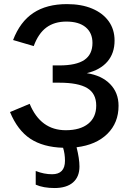

<svg xmlns="http://www.w3.org/2000/svg" viewBox="-20 -718 651 945"><path d="M563.5 -197.3Q563.5 -113.3 508.3 -59.1Q453.1 -4.9 356.9 6.8Q371.1 63.5 371.1 101.6Q371.1 152.3 339.4 179.9Q307.6 207.5 248 207.5Q222.2 207.5 198.2 203.4Q174.3 199.2 155.8 190.9V123.5Q196.3 139.6 236.3 139.6Q299.8 139.6 299.8 73.2Q299.8 39.1 290.5 9.3Q191.9 6.3 129.2 -35.2Q66.4 -76.7 29.3 -166.5L126 -207Q179.7 -77.1 303.7 -77.1Q374.5 -77.1 414.1 -108.9Q453.6 -140.6 453.6 -198.2Q453.6 -257.8 409.4 -284.4Q365.2 -311 272 -311H239.3V-396H272Q355.5 -396 395.3 -423.1Q435.1 -450.2 435.1 -506.8Q435.1 -556.2 401.6 -584Q368.2 -611.8 306.6 -611.8Q248 -611.8 208.5 -582.8Q168.9 -553.7 146 -491.2L44.4 -521Q78.6 -610.8 144 -654.3Q209.5 -697.8 309.6 -697.8Q380.9 -697.8 433.3 -675.8Q485.8 -653.8 514.9 -613.5Q543.9 -573.2 543.9 -518.1Q543.9 -456.1 508.8 -415Q473.6 -374 407.2 -357.9Q480.5 -346.7 522 -304.2Q563.5 -261.7 563.5 -197.3Z"/></svg>

Font: Arimo Medium
Style: Regular
Weight: 500
Designer: Steve Matteson
Foundry: Monotype Imaging Inc.
Version: Version 1.33